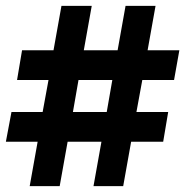

<svg xmlns="http://www.w3.org/2000/svg" viewBox="-28 -633 630 653"><path d="M73 0 100 -151H-8L11 -252H117L137 -361H30L47 -462H154L181 -613H284L257 -462H372L399 -613H501L474 -462H582L564 -361H456L436 -252H544L527 -151H418L391 0H290L317 -151H202L175 0ZM220 -252H335L354 -361H239Z"/></svg>

Font: Piazzolla Black
Style: Regular
Weight: 900
Designer: Juan Pablo del Peral
Foundry: Huerta Tipografica
Version: Version 1.330